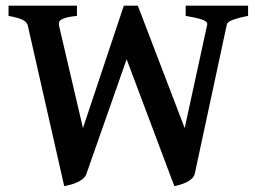

<svg xmlns="http://www.w3.org/2000/svg" viewBox="-20 -635 890 670"><path d="M845.7 -579.6Q824.2 -575.2 810.1 -571.3Q795.9 -567.4 787.6 -563.7Q779.3 -560.1 775.6 -556.6Q772 -553.2 771.5 -549.3L659.7 -28.8Q657.2 -18.6 648.7 -11Q640.1 -3.4 629.2 1.7Q618.2 6.8 606.9 10Q595.7 13.2 588.4 14.6L421.9 -428.2L281.7 -28.8Q278.3 -18.6 269.5 -11.2Q260.7 -3.9 249.5 1.2Q238.3 6.3 226.1 9.5Q213.9 12.7 204.1 14.6L77.1 -545.4Q74.7 -557.6 59.6 -565.4Q44.4 -573.2 9.8 -579.6V-615.2H248.5V-579.6Q224.6 -577.1 211.4 -573.5Q198.2 -569.8 192.4 -565.4Q186.5 -561 185.8 -555.9Q185.1 -550.8 186 -545.4L269.5 -188L412.1 -615.2H460.9L624.5 -188L703.1 -549.3Q704.1 -555.2 698.7 -559.6Q693.4 -564 683.1 -567.4Q672.9 -570.8 658.7 -573.7Q644.5 -576.7 627.9 -579.6V-615.2H845.7Z"/></svg>

Font: Gentium Basic
Style: Bold
Weight: 700
Designer: J. Victor Gaultney and Annie Olsen
Foundry: SIL International
Version: Version 1.100